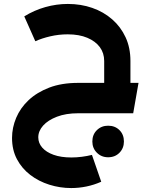

<svg xmlns="http://www.w3.org/2000/svg" viewBox="-20 -574 754 973"><path d="M508 -60V-265Q508 -305 486 -335Q464 -365 422.5 -382.5Q381 -400 323 -400Q278 -400 235 -390Q192 -380 159 -365L103 -491Q153 -522 209.5 -538Q266 -554 324 -554Q390 -554 447.5 -534Q505 -514 548.5 -476Q592 -438 616.5 -385Q641 -332 641 -265V-60ZM341 379Q284 379 230 362Q176 345 133.5 312.5Q91 280 66 233Q41 186 41 125Q41 73 62 23Q83 -27 125 -66.5Q167 -106 229.5 -130Q292 -154 376 -154V0Q314 0 268.5 17.5Q223 35 198.5 62.5Q174 90 174 122Q174 151 194 174Q214 197 251.5 210.5Q289 224 342 224Q368 224 395 220.5Q422 217 446 211L493 347Q457 363 418.5 371Q380 379 341 379ZM376 0V-154H682L655 0ZM528 223Q494 223 471 200Q448 177 448 143Q448 108 471 85.5Q494 63 528 63Q563 63 585.5 85.5Q608 108 608 143Q608 177 585.5 200Q563 223 528 223Z"/></svg>

Font: Alexandria SemiBold
Style: Regular
Weight: 600
Designer: Mohamed Gaber
Foundry: Kief Type Foundry
Version: Version 5.100